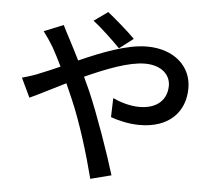

<svg xmlns="http://www.w3.org/2000/svg" viewBox="-58 -883 1116 1004"><g transform="rotate(5 500.0 -380.5)"><path d="M542 -635 615 -691C579 -728 504 -792 470 -819L397 -767C439 -736 505 -673 542 -635ZM50 -438 98 -337C142 -357 209 -392 284 -429L317 -354C372 -228 421 -64 452 58L561 30C527 -82 458 -279 407 -397L373 -471C485 -522 602 -567 685 -567C773 -567 819 -519 819 -463C819 -391 770 -339 675 -339C626 -339 576 -354 535 -373L532 -273C570 -259 628 -245 684 -245C838 -245 922 -333 922 -459C922 -571 833 -657 688 -657C584 -657 455 -606 335 -553C316 -591 298 -627 281 -659C271 -677 252 -714 244 -731L142 -690C159 -668 182 -634 195 -612C211 -584 228 -550 246 -513C208 -496 173 -481 140 -468C123 -460 84 -447 50 -438Z"/></g></svg>

Font: ChiuKong Gothic CL Medium
Style: Regular
Weight: 500
Designer: Ryoko NISHIZUKA 西塚涼子 (kana, bopomofo & ideographs); Paul D. Hunt (Latin, Greek & Cyrillic); Sandoll Communications 산돌커뮤니
Foundry: Adobe
Version: Version 1.300